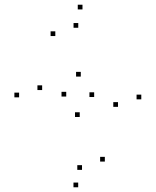

<svg xmlns="http://www.w3.org/2000/svg" viewBox="-20 -772 660 814"><path d="M424.5 -87V-107H404.5V-87ZM480.3 -319V-339H460.3V-319ZM311.8 -654.3V-674.3H291.8V-654.3ZM214.5 -619.2V-639.2H194.5V-619.2ZM158.7 -390.2V-410.2H138.7V-390.2ZM327.7 -51.8V-71.8H307.7V-51.8ZM260.8 -362.7V-382.7H240.8V-362.7ZM322.5 -447.3V-467.3H302.5V-447.3ZM379.2 -360.7V-380.7H359.2V-360.7ZM318 -276V-296H298V-276ZM61 -359.3V-379.3H41V-359.3ZM329.7 -732V-752H309.7V-732ZM579 -350.8V-370.8H559V-350.8ZM311.5 22V2H291.5V22Z"/></svg>

Font: Monaspace Argon Dots Var
Style: Regular
Weight: 400
Designer: Riley Cran and the Lettermatic Team
Version: Version 1.100 (Monaspace Argon Dots)